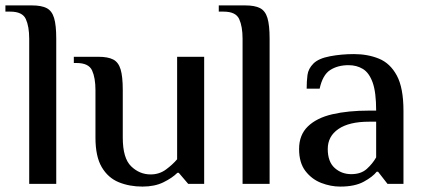

<svg xmlns="http://www.w3.org/2000/svg" viewBox="-35 -680 1575 710"><path d="M73 0V-537Q73 -582 60.5 -609.5Q48 -637 3 -637H-15V-660H83Q118 -660 137.5 -650Q157 -640 165 -613.5Q173 -587 173 -537V0Z M492 10Q444 10 404.5 -6Q365 -22 341.5 -61.5Q318 -101 318 -171V-347Q318 -392 305.5 -419.5Q293 -447 248 -447H238V-470H329Q364 -470 383.5 -460Q403 -450 411 -423.5Q419 -397 419 -347V-171Q419 -95 450 -65Q481 -35 522 -35Q554 -35 578.5 -53Q603 -71 620 -91V-470H720V0H661L626 -41H621Q602 -22 569.5 -6Q537 10 492 10Z M862 0V-537Q862 -582 849.5 -609.5Q837 -637 792 -637H774V-660H872Q907 -660 926.5 -650Q946 -640 954 -613.5Q962 -587 962 -537V0Z M1223 10Q1188 10 1153 -3.5Q1118 -17 1094.5 -47.5Q1071 -78 1071 -129Q1071 -181 1103.5 -212.5Q1136 -244 1194 -257.5Q1252 -271 1330 -271H1356Q1356 -339 1343 -375Q1330 -411 1307 -425Q1284 -439 1254 -439Q1214 -439 1186 -421Q1158 -403 1147 -352H1099Q1099 -379 1102 -402.5Q1105 -426 1124 -445Q1143 -464 1185.5 -472Q1228 -480 1274 -480Q1325 -480 1366.5 -463Q1408 -446 1432.5 -400.5Q1457 -355 1457 -270V0H1398L1363 -45H1358Q1343 -26 1310 -8Q1277 10 1223 10ZM1264 -36Q1300 -36 1321.5 -55.5Q1343 -75 1356 -98V-230H1330Q1256 -230 1216.5 -203Q1177 -176 1177 -129Q1177 -82 1202.5 -59Q1228 -36 1264 -36Z"/></svg>

Font: El Messiri Medium
Style: Regular
Weight: 500
Designer: Mohamed Gaber
Foundry: Kief Type Foundry
Version: Version 2.020; ttfautohint (v1.8.3)